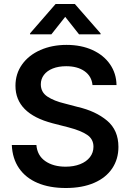

<svg xmlns="http://www.w3.org/2000/svg" viewBox="-20 -945 662 976"><path d="M316.4 -608.4Q277.3 -608.4 248 -596.7Q218.8 -585 203.1 -564Q187.5 -543 187.5 -516.6Q187.5 -476.1 221.2 -453.9Q254.9 -431.6 308.6 -418.9L375 -401.4Q466.3 -380.4 524.2 -331.8Q582 -283.2 582 -198.2Q582 -136.2 550.3 -88.9Q518.6 -41.5 458.3 -15.4Q397.9 10.7 314.5 10.7Q231.9 10.7 171.4 -14.9Q110.8 -40.5 76.9 -89.6Q43 -138.7 40 -208H165Q169.4 -154.3 210.2 -126Q251 -97.7 313.5 -97.7Q355 -97.7 387.2 -110.4Q419.4 -123 437.3 -146.2Q455.1 -169.4 455.1 -199.2Q455.1 -237.8 423.1 -259.5Q391.1 -281.2 327.1 -297.9L247.1 -318.4Q58.6 -367.7 58.6 -508.8Q58.6 -570.3 92.3 -617.4Q126 -664.6 185.3 -690.7Q244.6 -716.8 318.4 -716.8Q392.6 -716.8 450 -690.7Q507.3 -664.6 539.3 -618.2Q571.3 -571.8 572.3 -512.7H450.2Q445.8 -557.6 409.9 -583Q374 -608.4 316.4 -608.4ZM311.5 -859.4 241.2 -770.5H132.8V-775.4L262.7 -924.8H360.4L491.2 -775.4V-770.5H381.8Z"/></svg>

Font: Pretendard SemiBold
Style: Regular
Weight: 600
Designer: Base glyphs from Inter by Rasmus Andersson; Hangeul glyphs from Noto Sans CJK(Source Han Sans) by Jang Soo-young and Kan
Foundry: Kil Hyung-jin
Version: Version 1.309